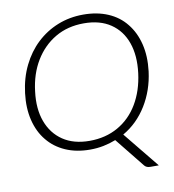

<svg xmlns="http://www.w3.org/2000/svg" viewBox="-93 -799 937 1036"><g transform="rotate(-10 375.5 -281.0)"><path d="M648 155Q637 155 629 152Q621 149 615 142L485 -20Q452 -7 417 0Q382 7 343 7Q268 7 209 -19Q150 -45 112 -92Q73 -139 56.5 -206Q40 -273 50 -354Q60 -436 93 -503Q126 -570 176 -617Q227 -665 292 -691Q357 -717 432 -717Q508 -717 567.5 -691.5Q627 -666 665 -618Q704 -570 720.5 -503Q737 -436 727 -354Q714 -252 663.5 -170Q613 -88 533 -42L693 155ZM349 -40Q437 -40 505.5 -79Q574 -118 616 -189Q658 -260 670 -354Q682 -449 657 -520Q632 -591 573.5 -630.5Q515 -670 427 -670Q338 -670 270 -630Q202 -590 159 -519Q116 -448 105 -354Q93 -260 119 -189.5Q145 -119 203.5 -79.5Q262 -40 349 -40Z"/></g></svg>

Font: Aleo Light
Style: Italic
Weight: 300
Italic angle: -7°
Designer: Alessio Laiso
Foundry: Alessio Laiso
Version: Version 2.001;gftools[0.9.29]